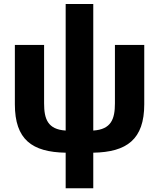

<svg xmlns="http://www.w3.org/2000/svg" viewBox="-20 -768 811 978"><path d="M314.5 190.9H455.1V9.8C625.5 6.8 714.8 -57.6 714.8 -236.8V-539.1H565.4V-241.7C565.4 -161.6 546.4 -108.9 455.1 -103V-747.6H314.5V-103C223.1 -108.9 204.6 -161.6 204.6 -241.7V-539.1H55.7V-236.8C55.7 -57.1 143.1 6.8 314.5 9.8Z"/></svg>

Font: Winston ExtraBold
Style: Regular
Weight: 800
Designer: Vernon Adams, Kim Jin-seong, David Berlow, Cristiano Sobral
Foundry: The Winston Project Authors
Version: Version 3.004